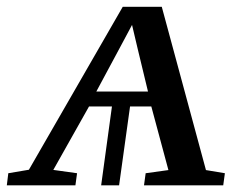

<svg xmlns="http://www.w3.org/2000/svg" viewBox="-42 -558 744 578"><path d="M-21.5 0 -17 -36.5 45 -47 327.5 -537.5H445L578 -46L635 -36.5L630 0H391.5L396.5 -36.5L465 -46L413.5 -237.5H349.5L316.5 0H262.5L295 -237.5H226L118.5 -46.5L190 -36.5L185 0ZM248 -282.5H403.5L372.5 -411L355.5 -483L317 -411Z"/></svg>

Font: Merriweather 60pt
Style: Italic
Weight: 400
Italic angle: -7.8°
Version: Version 2.101